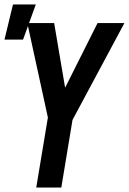

<svg xmlns="http://www.w3.org/2000/svg" viewBox="-24 -838 576 858"><path d="M138 0 190 -313 98 -735H218L267 -446L412 -735H532L300 -302L250 0ZM-4 -661 34 -818H136L79 -661Z"/></svg>

Font: Iosevka
Style: Bold Italic
Weight: 700
Italic angle: -9°
Monospace: yes
Designer: Belleve Invis
Foundry: Belleve Invis
Version: Version 32.5.0; ttfautohint (v1.8.4)